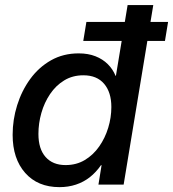

<svg xmlns="http://www.w3.org/2000/svg" viewBox="-20 -748 701 778"><path d="M221.2 10.3Q132.8 10.3 82 -47.4Q31.2 -105 31.2 -201.7Q31.2 -263.2 49.6 -321.8Q67.9 -380.4 102.5 -428Q137.2 -475.6 186.8 -503.7Q236.3 -531.7 298.8 -531.7Q337.4 -531.7 366.9 -520Q396.5 -508.3 417 -487.8Q437.5 -467.3 448.2 -440.9H449.7L497.1 -727.5H601.1L481 0H378.9L391.6 -78.6H389.2Q369.1 -49.8 344 -30Q318.8 -10.3 287.8 0Q256.8 10.3 221.2 10.3ZM245.6 -79.1Q289.6 -79.1 323.7 -99.6Q357.9 -120.1 381.8 -154.3Q405.8 -188.5 418.5 -230.2Q431.2 -272 431.2 -314.5Q431.2 -374 401.9 -408.4Q372.6 -442.9 317.9 -442.9Q273.9 -442.9 240 -422.1Q206.1 -401.4 182.9 -366.9Q159.7 -332.5 147.7 -290.5Q135.7 -248.5 135.7 -205.1Q135.7 -144.5 164.8 -111.8Q193.8 -79.1 245.6 -79.1ZM317.4 -582 330.1 -659.2H661.1L648.4 -582Z"/></svg>

Font: Inter 28pt Medium
Style: Italic
Weight: 500
Italic angle: -9.3988°
Designer: Rasmus Andersson
Foundry: rsms
Version: Version 4.001;git-66647c0bb